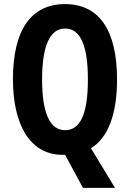

<svg xmlns="http://www.w3.org/2000/svg" viewBox="-20 -745 633 935"><path d="M550 -358C550 -599 462 -725 297 -725C131 -725 43 -599 43 -359C43 -146 121 9 285 9H297L384 170H540L423 -23C506 -74 550 -188 550 -358ZM185 -358C185 -522 223 -606 297 -606C371 -606 408 -525 408 -358C408 -190 371 -111 297 -111C223 -111 185 -194 185 -358Z"/></svg>

Font: Noto Sans Arabic UI XCn
Style: Bold
Weight: 700
Width: 2
Designer: Monotype Design Team, Nadine Chahine and Nizar Qandah
Foundry: Monotype Imaging Inc.
Version: Version 2.010